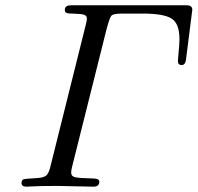

<svg xmlns="http://www.w3.org/2000/svg" viewBox="-20 -703 744 723"><path d="M61 -13.2Q61 -20 63.5 -23.9Q65.9 -27.8 73 -28.8Q80.1 -29.8 86.4 -30.3Q92.8 -30.8 105.5 -31.5Q118.2 -32.2 127.9 -33.2Q147 -35.2 155.5 -43.5Q164.1 -51.8 169.9 -76.2L295.9 -581.1Q307.1 -622.1 307.1 -633.1Q307.1 -644 296.6 -647.5Q286.1 -650.9 252 -651.9Q231.9 -651.9 228 -655.8Q224.1 -658.7 224.1 -666Q224.1 -683.1 248 -683.1H683.1Q704.1 -683.1 704.1 -666L680.2 -477.1Q677.2 -458 664.1 -458Q649.9 -458 649.9 -474.1Q649.9 -480 652.8 -509Q655.8 -538.1 655.8 -555.2Q655.8 -615.2 625.5 -633.5Q595.2 -651.9 518.1 -651.9H439.9Q405.8 -651.9 398.9 -643.3Q392.1 -634.8 379.9 -587.9L251 -73.2Q248 -61 248 -53.2Q248 -39.1 262.9 -35.6Q277.8 -32.2 332 -30.8Q354 -30.8 354 -18.1Q354 -15.1 353 -11.5Q352.1 -7.8 346.9 -3.9Q341.8 0 333 0Q210 -2.9 196.8 -2.9Q166 -2.9 139.9 -2.4Q113.8 -2 98.4 -1Q83 0 80.1 0Q62 0 61 -13.2Z"/></svg>

Font: CMU Classical Serif
Style: Italic
Weight: 500
Italic angle: -14.04°
Version: Version 0.7.0